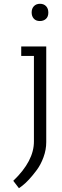

<svg xmlns="http://www.w3.org/2000/svg" viewBox="-20 -745 325 1013"><path d="M159 -450H92V-500H224V0Q224 3 224 5Q224 45 209.5 84.5Q195 124 174 152Q131 210 95 237L80 248L50 209Q160 104 159 0ZM190 -634Q170 -634 158.5 -646.5Q147 -659 147 -679.5Q147 -700 159 -712.5Q171 -725 191 -725Q211 -725 223 -712.5Q235 -700 235 -678.5Q235 -657 222.5 -645.5Q210 -634 190 -634Z"/></svg>

Font: Antic Slab
Style: Regular
Weight: 400
Designer: Santiago Orozco
Foundry: Santiago Orozco
Version: Version 001.001